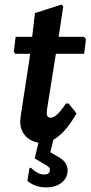

<svg xmlns="http://www.w3.org/2000/svg" viewBox="-20 -615 394 835"><path d="M47 -381 40 -389 48 -455H120L132 -558L247 -595L255 -587L235 -455H345L354 -445L346 -381H223L184 -136L183 -123Q183 -103 201 -103Q226 -103 267 -165H278L313 -122Q265 -37 212 -7L199 47L233 67Q274 89 274 126Q274 159 248 179.5Q222 200 180 200Q134 200 99 172L108 117L114 114Q144 144 172 144Q197 144 197 123Q197 112 180 103L131 74L147 6Q109 -2 88 -27Q67 -52 68 -91L71 -117L108 -357L111 -381Z"/></svg>

Font: Alegreya Sans
Style: Bold Italic
Weight: 700
Italic angle: -7°
Designer: Juan Pablo del Peral
Foundry: Huerta Tipografica
Version: Version 2.007